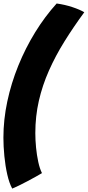

<svg xmlns="http://www.w3.org/2000/svg" viewBox="-46 -814 502 1098"><path d="M24 264.5Q7 234 -4.2 184.8Q-15.5 135.5 -21 79.2Q-26.5 23 -26.5 -26.5Q-26.5 -129.5 -4.2 -234Q18 -338.5 58.8 -438.8Q99.5 -539 155.2 -629.5Q211 -720 278 -794Q325.5 -787.5 368.2 -773.2Q411 -759 436 -744Q374 -659.5 322.5 -576.8Q271 -494 233.8 -410Q196.5 -326 176.2 -237.5Q156 -149 156 -53Q156 -13 160.2 30.2Q164.5 73.5 172.8 111.8Q181 150 194 176Q181 184 158.5 196.5Q136 209 110.5 222.5Q85 236 62 247.2Q39 258.5 24 264.5Z"/></svg>

Font: Grandstander Thin ExtraBold
Style: Italic
Weight: 800
Italic angle: -15°
Version: Version 1.200